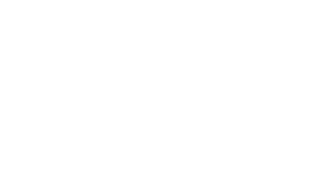

<svg xmlns="http://www.w3.org/2000/svg" viewBox="-80 -122 745 453"><g transform="rotate(-30 292.5 105.0)"><path d="M-106 105Z"/></g></svg>

Font: Passageway
Style: BdSuIt
Weight: 700
Foundry: Ascender Corporation
Version: Version 1.11